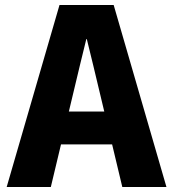

<svg xmlns="http://www.w3.org/2000/svg" viewBox="-20 -748 692 768"><path d="M218 -728H434.7L645.8 0H469.2L353 -486.3L327.2 -591.8H325.3L299.5 -486.3L183.3 0H6.7ZM243.8 -301.8H409.5L438.2 -170.5H214.5Z"/></svg>

Font: Murecho Thin
Style: Regular
Weight: 100
Designer: Neil Summerour
Foundry: Positype
Version: Version 1.010